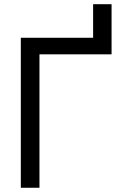

<svg xmlns="http://www.w3.org/2000/svg" viewBox="-20 -885 586 905"><path d="M78.1 -707H418.9V-865.2H505.9V-628.9H166V0H78.1Z"/></svg>

Font: Pretendard Std
Style: Regular
Weight: 400
Designer: Base glyphs from Inter by Rasmus Andersson; Hangeul glyphs from Noto Sans CJK(Source Han Sans) by Jang Soo-young and Kan
Foundry: Kil Hyung-jin
Version: Version 1.309